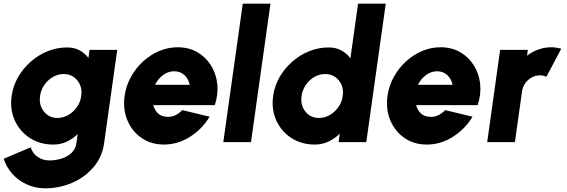

<svg xmlns="http://www.w3.org/2000/svg" viewBox="-68 -770 3069 1040"><path d="M417 -500H567L496 5Q485.5 81 438.2 136Q391 191 322.2 220.5Q253.5 250 177.5 250Q124.5 250 79 229.8Q33.5 209.5 0.5 173.5Q-32.5 137.5 -48 90L98 28Q109 61.5 136.5 80.2Q164 99 199 99Q233.5 99 265.5 89Q297.5 79 319.5 58.2Q341.5 37.5 346 5L353 -44Q327 -18.5 294 -2.8Q261 13 221 13Q148.5 13 93.8 -22.5Q39 -58 12 -117.8Q-15 -177.5 -5 -250Q2.5 -304.5 29.8 -352Q57 -399.5 98.2 -435.8Q139.5 -472 190 -492.5Q240.5 -513 295 -513Q335 -513 363.5 -497.2Q392 -481.5 411 -456ZM243 -131Q274 -131 301.8 -147Q329.5 -163 348.5 -190Q367.5 -217 372 -250Q379 -299.5 351 -334.2Q323 -369 276.5 -369Q246 -369 218.5 -353Q191 -337 172.2 -310Q153.5 -283 149 -250Q142 -200.5 169.8 -165.8Q197.5 -131 243 -131Z M820 13Q751 13 699.2 -22.5Q647.5 -58 622.2 -118Q597 -178 607 -250.5Q614.5 -305 640.8 -352.8Q667 -400.5 706.5 -436.8Q746 -473 794.2 -493.5Q842.5 -514 894 -514Q954 -514 1000 -487.8Q1046 -461.5 1074.2 -416.8Q1102.5 -372 1108.8 -316Q1115 -260 1095.5 -200.5H762Q769 -174 787.5 -156Q806 -138 841 -137Q863 -136.5 883.2 -146.5Q903.5 -156.5 919.5 -173.5L1067.5 -138Q1028 -71.5 961.5 -29.2Q895 13 820 13ZM772 -310.5H959.5Q953 -343 930.5 -363.5Q908 -384 875.5 -384Q843.5 -384 815.5 -363.5Q787.5 -343 772 -310.5Z M1141.5 0 1247 -750H1397L1291.5 0Z M1871.5 -750H2021.5L1916 0H1766L1772.5 -46Q1746 -20 1712 -3.5Q1678 13 1637.5 13Q1565 13 1510.2 -22.5Q1455.5 -58 1428.5 -117.8Q1401.5 -177.5 1411.5 -250Q1419 -304.5 1446.2 -352Q1473.5 -399.5 1514.8 -435.8Q1556 -472 1606.5 -492.5Q1657 -513 1711.5 -513Q1752 -513 1781.2 -496.8Q1810.5 -480.5 1830 -454ZM1659.5 -131Q1690.5 -131 1718.2 -147Q1746 -163 1765 -190Q1784 -217 1788.5 -250Q1795.5 -299.5 1767.5 -334.2Q1739.5 -369 1693 -369Q1662 -369 1634.5 -353Q1607 -337 1588.5 -310Q1570 -283 1565.5 -250Q1558.5 -200.5 1586.2 -165.8Q1614 -131 1659.5 -131Z M2244 13Q2175 13 2123.2 -22.5Q2071.5 -58 2046.2 -118Q2021 -178 2031 -250.5Q2038.5 -305 2064.8 -352.8Q2091 -400.5 2130.5 -436.8Q2170 -473 2218.2 -493.5Q2266.5 -514 2318 -514Q2378 -514 2424 -487.8Q2470 -461.5 2498.2 -416.8Q2526.5 -372 2532.8 -316Q2539 -260 2519.5 -200.5H2186Q2193 -174 2211.5 -156Q2230 -138 2265 -137Q2287 -136.5 2307.2 -146.5Q2327.5 -156.5 2343.5 -173.5L2491.5 -138Q2452 -71.5 2385.5 -29.2Q2319 13 2244 13ZM2196 -310.5H2383.5Q2377 -343 2354.5 -363.5Q2332 -384 2299.5 -384Q2267.5 -384 2239.5 -363.5Q2211.5 -343 2196 -310.5Z M2571 0 2641 -500H2791L2787 -468.5Q2815 -490 2848.8 -502Q2882.5 -514 2918 -514Q2945 -514 2972 -506L2891.5 -354Q2874.5 -362 2856.5 -362Q2821.5 -362 2793.5 -337.5Q2765.5 -313 2760 -277.5L2721 0Z"/></svg>

Font: Urbanist Black
Style: Italic
Weight: 900
Italic angle: -8°
Designer: Corey Hu
Foundry: Corey Hu
Version: Version 1.330; ttfautohint (v1.8.4.7-5d5b)